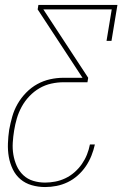

<svg xmlns="http://www.w3.org/2000/svg" viewBox="-20 -550 540 775"><path d="M162 205Q134 205 108 197.5Q82 190 62.5 173.5Q43 157 31.5 133Q20 109 15.5 83Q11 57 12 29Q13 1 17 -26Q22 -53 29.5 -79.5Q37 -106 51 -130.5Q65 -155 85.5 -176Q106 -197 130.5 -210.5Q155 -224 182 -230Q209 -236 236 -236H313L132 -512L135 -530H454L430 -385H410L431 -512H155L336 -236L333 -218H236Q212 -218 187 -212.5Q162 -207 139.5 -194Q117 -181 98.5 -161.5Q80 -142 67.5 -119Q55 -96 48 -72Q41 -48 37 -23Q33 1 31.5 26Q30 51 34 74.5Q38 98 47.5 119.5Q57 141 74 157Q91 173 114 180Q137 187 162 187Q182 187 203 183Q224 179 244 169.5Q264 160 281 145Q298 130 310.5 112Q323 94 331 74Q339 54 343 33H363Q358 56 349 78.5Q340 101 326.5 121Q313 141 294 158Q275 175 253 185.5Q231 196 208 200.5Q185 205 162 205Z"/></svg>

Font: Iosevka Curly Slab ThObl
Style: Regular
Weight: 100
Italic angle: -9°
Monospace: yes
Designer: Belleve Invis
Foundry: Belleve Invis
Version: Version 11.0.0; ttfautohint (v1.8.3)